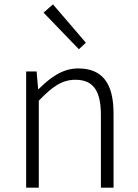

<svg xmlns="http://www.w3.org/2000/svg" viewBox="-20 -861 633 881"><path d="M100 0H158V-399C220 -463 264 -495 326 -495C408 -495 443 -444 443 -333V0H501V-341C501 -478 450 -547 339 -547C266 -547 211 -505 157 -452H155L148 -533H100ZM342 -635 374 -665 223 -841 180 -803Z"/></svg>

Font: Noto Sans CJK Light
Style: Regular
Weight: 300
Designer: Ryoko NISHIZUKA (kana & ideographs); Paul D. Hunt (Latin, Greek & Cyrillic); Wenlong ZHANG (bopomofo); Sandoll Communica
Foundry: Adobe Systems Incorporated
Version: Version 1.000;PS 1;hotconv 1.0.78;makeotf.lib2.5.61930